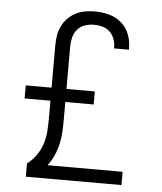

<svg xmlns="http://www.w3.org/2000/svg" viewBox="-53 -789 706 836"><g transform="rotate(5 300.0 -371.5)"><path d="M91 0V-58Q114 -75 130.5 -98.5Q147 -122 156 -149Q165 -176 167 -204.5Q169 -233 169 -261V-339H56V-396H169V-581Q169 -603 172.5 -624.5Q176 -646 185.5 -665.5Q195 -685 210.5 -700.5Q226 -716 245.5 -726Q265 -736 286.5 -739.5Q308 -743 329 -743Q360 -743 390 -735Q420 -727 443.5 -707Q467 -687 478.5 -658Q490 -629 490 -598V-590H425V-595Q425 -614 418.5 -631.5Q412 -649 398.5 -662Q385 -675 366.5 -680Q348 -685 329 -685Q309 -685 289.5 -678.5Q270 -672 257 -656.5Q244 -641 239 -621.5Q234 -602 234 -581V-396H358V-339H234V-261Q234 -234 232.5 -207.5Q231 -181 225 -154.5Q219 -128 208 -103.5Q197 -79 181 -58H509V0Z"/></g></svg>

Font: Iosevka Aile Light
Style: Regular
Weight: 300
Designer: Belleve Invis
Foundry: Belleve Invis
Version: Version 27.3.5; ttfautohint (v1.8.4)